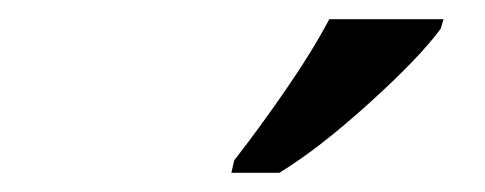

<svg xmlns="http://www.w3.org/2000/svg" viewBox="-20 -786 505 200"><path d="M224 -619Q249 -651 277 -691.5Q305 -732 323 -766H442L439 -756Q417 -726 364.5 -678.5Q312 -631 271 -606H221Z"/></svg>

Font: Noto Serif CondSemiBold
Style: Italic
Weight: 600
Width: 3
Italic angle: -12°
Designer: Monotype Design Team
Foundry: Monotype Imaging Inc.
Version: Version 1.001